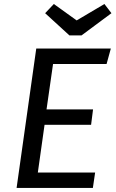

<svg xmlns="http://www.w3.org/2000/svg" viewBox="-20 -929 571 949"><path d="M506.8 -612.8H242.2L210 -388.2H439.9L430.2 -312H200.2L167 -76.2H450.2L439 0H62L159.2 -689H527.8ZM530.8 -863.8 382.8 -753.9H323.2L203.1 -863.8L246.1 -909.2L358.9 -828.1L496.1 -909.2Z"/></svg>

Font: FiraSans-Italic
Style: Italic
Weight: 400
Italic angle: -8°
Designer: Carrois Corporate & Edenspiekermann AG
Foundry: Carrois Corporate GbR & Edenspiekermann AG
Version: Version 3.106;PS 003.106;hotconv 1.0.70;makeotf.lib2.5.58329